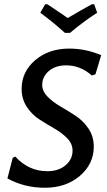

<svg xmlns="http://www.w3.org/2000/svg" viewBox="-20 -877 504 905"><path d="M424 -857 438 -817Q374 -776 310 -722H286Q231 -772 170 -817L193 -857H203Q286 -802 299 -792Q320 -805 361 -828Q402 -851 413 -857ZM307 -648Q383 -648 457 -617L430 -527L413 -521Q359 -569 292 -569Q241 -569 210 -542Q179 -515 179 -477Q179 -447 204 -421.5Q229 -396 264.5 -375.5Q300 -355 336 -331.5Q372 -308 397 -271Q422 -234 422 -186Q422 -104 356.5 -48Q291 8 191 8Q95 8 15 -36L40 -133L52 -139Q115 -70 203 -70Q256 -70 289 -98Q322 -126 322 -167Q322 -199 297.5 -224.5Q273 -250 237.5 -270.5Q202 -291 166.5 -313.5Q131 -336 106.5 -373Q82 -410 82 -458Q82 -539 146 -593.5Q210 -648 307 -648Z"/></svg>

Font: Alegreya Sans Medium
Style: Italic
Weight: 500
Italic angle: -7°
Designer: Juan Pablo del Peral
Foundry: Huerta Tipografica
Version: Version 2.007